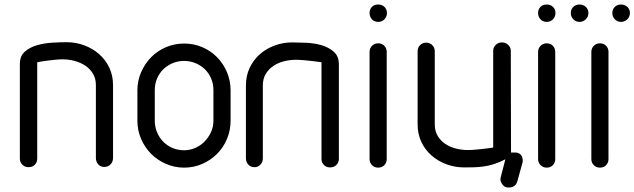

<svg xmlns="http://www.w3.org/2000/svg" viewBox="-20 -743 2812 851"><path d="M145 -40Q145 -24 134.5 -13Q124 -2 107 -2Q90 -2 79 -13Q68 -24 68 -40V-459Q68 -495 90.5 -514.5Q113 -534 145.5 -543Q178 -552 213.5 -554Q249 -556 275 -556Q316 -556 353.5 -542Q391 -528 419.5 -503Q448 -478 464.5 -443Q481 -408 481 -366V-43Q481 -26 470 -14.5Q459 -3 442 -3Q426 -3 415.5 -14.5Q405 -26 405 -43V-366Q405 -395 392 -416.5Q379 -438 358 -452Q337 -466 311 -473Q285 -480 258 -480Q244 -480 228 -478.5Q212 -477 196 -475Q180 -473 166.5 -471Q153 -469 145 -467Z M589 -342Q589 -385 605.5 -423Q622 -461 650 -489.5Q678 -518 716 -534Q754 -550 796 -550Q839 -550 876.5 -534Q914 -518 942 -489.5Q970 -461 986 -423Q1002 -385 1002 -342V-208Q1002 -165 986 -127Q970 -89 942 -61Q914 -33 876.5 -16.5Q839 0 796 0Q754 0 716 -16.5Q678 -33 650 -61Q622 -89 605.5 -127Q589 -165 589 -208ZM666 -208Q666 -181 676 -157Q686 -133 703.5 -115Q721 -97 745 -87Q769 -77 796 -77Q821 -77 844.5 -87Q868 -97 886 -115Q904 -133 915 -157Q926 -181 926 -208V-343Q926 -372 915.5 -396Q905 -420 887 -437Q869 -454 845.5 -463.5Q822 -473 796 -473Q770 -473 746.5 -463.5Q723 -454 705 -437Q687 -420 676.5 -396Q666 -372 666 -342Z M1405 -467Q1397 -468 1383.5 -470Q1370 -472 1354.5 -473.5Q1339 -475 1323 -476.5Q1307 -478 1292 -478Q1265 -478 1239 -471.5Q1213 -465 1192 -451Q1171 -437 1158 -415.5Q1145 -394 1145 -364V-42Q1145 -25 1134.5 -13.5Q1124 -2 1108 -2Q1091 -2 1080.5 -13.5Q1070 -25 1070 -42V-364Q1070 -407 1086.5 -442Q1103 -477 1131 -502Q1159 -527 1196.5 -541Q1234 -555 1275 -555Q1300 -555 1336 -553.5Q1372 -552 1404 -543Q1436 -534 1459 -514Q1482 -494 1482 -458V-38Q1482 -23 1471 -12Q1460 -1 1443 -1Q1426 -1 1415.5 -12Q1405 -23 1405 -38Z M1656 -646Q1639 -646 1628.5 -657.5Q1618 -669 1618 -685Q1618 -702 1628.5 -712.5Q1639 -723 1656 -723Q1673 -723 1684 -712.5Q1695 -702 1695 -685Q1695 -669 1684 -657.5Q1673 -646 1656 -646ZM1618 -513Q1618 -529 1629 -540Q1640 -551 1656 -551Q1673 -551 1683.5 -540Q1694 -529 1694 -513V-38Q1694 -22 1683.5 -11Q1673 0 1656 0Q1640 0 1629 -11Q1618 -22 1618 -38Z M2166 -518Q2166 -533 2177 -544Q2188 -555 2205 -555Q2221 -555 2232.5 -544Q2244 -533 2244 -518L2245 -67H2264Q2278 -67 2287.5 -58Q2297 -49 2297 -29Q2297 -25 2296 -23L2273 61Q2269 74 2259.5 81Q2250 88 2238 88H2231Q2217 88 2207.5 75.5Q2198 63 2198 51Q2198 49 2198.5 47.5Q2199 46 2199 44L2220 -37Q2193 -23 2169 -15.5Q2145 -8 2122.5 -5Q2100 -2 2079 -1.5Q2058 -1 2037 -1Q1996 -1 1958.5 -15Q1921 -29 1892.5 -54Q1864 -79 1847.5 -114Q1831 -149 1831 -192V-515Q1831 -532 1842 -543Q1853 -554 1869 -554Q1885 -554 1896 -543Q1907 -532 1907 -515V-192Q1907 -162 1920 -140.5Q1933 -119 1954 -105Q1975 -91 2001 -84.5Q2027 -78 2053 -78Q2068 -78 2084.5 -79.5Q2101 -81 2116.5 -82.5Q2132 -84 2145 -86Q2158 -88 2166 -89Z M2403 -646Q2386 -646 2375.5 -657.5Q2365 -669 2365 -685Q2365 -702 2375.5 -712.5Q2386 -723 2403 -723Q2420 -723 2431 -712.5Q2442 -702 2442 -685Q2442 -669 2431 -657.5Q2420 -646 2403 -646ZM2365 -513Q2365 -529 2376 -540Q2387 -551 2403 -551Q2420 -551 2430.5 -540Q2441 -529 2441 -513V-38Q2441 -22 2430.5 -11Q2420 0 2403 0Q2387 0 2376 -11Q2365 -22 2365 -38Z M2549 -646Q2532 -646 2521 -657.5Q2510 -669 2510 -685Q2510 -702 2521 -712.5Q2532 -723 2549 -723Q2565 -723 2576.5 -712.5Q2588 -702 2588 -685Q2588 -669 2576.5 -657.5Q2565 -646 2549 -646ZM2601 -513Q2601 -529 2612 -540Q2623 -551 2639 -551Q2656 -551 2666.5 -540Q2677 -529 2677 -513V-38Q2677 -22 2666.5 -11Q2656 0 2639 0Q2623 0 2612 -11Q2601 -22 2601 -38ZM2732 -646Q2716 -646 2705 -657.5Q2694 -669 2694 -685Q2694 -702 2705 -712.5Q2716 -723 2732 -723Q2749 -723 2760.5 -712.5Q2772 -702 2772 -685Q2772 -669 2760.5 -657.5Q2749 -646 2732 -646Z"/></svg>

Font: VDS Compensated
Style: Light
Weight: 300
Designer: artmaker
Foundry: artmaker
Version: Version 1.000 2012 initial release